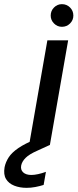

<svg xmlns="http://www.w3.org/2000/svg" viewBox="-115 -698 373 924"><path d="M25 0 113 -504H213L125 0ZM183 -569Q161 -569 145 -585Q129 -601 129 -623Q129 -646 145 -662Q161 -678 183 -678Q206 -678 222 -662Q238 -646 238 -623Q238 -601 222 -585Q206 -569 183 -569ZM13 206Q-20 206 -46.5 195.5Q-73 185 -86 163.5Q-99 142 -93 107Q-88 82 -73 59Q-58 36 -26.5 14.5Q5 -7 55 -27L109 -49L124 0L65 27Q26 44 8.5 61.5Q-9 79 -13 98Q-17 119 -3.5 131.5Q10 144 36 144Q50 144 68.5 140Q87 136 106 129L95 192Q76 198 55 202Q34 206 13 206Z"/></svg>

Font: DM Sans Medium
Style: Italic
Weight: 500
Italic angle: -10°
Designer: Colophon Foundry, Jonny Pinhorn
Foundry: Colophon Foundry
Version: Version 4.004;gftools[0.9.30]